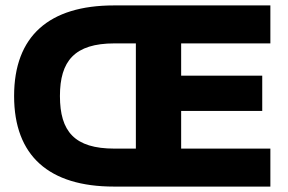

<svg xmlns="http://www.w3.org/2000/svg" viewBox="-20 -688 1062 708"><path d="M977 0V-140H648V-279H947V-409H648V-528H977V-668H400C161 -668 32 -555 32 -334C32 -113 161 0 400 0ZM201 -334C201 -463 255 -528 402 -528H481V-140H402C255 -140 201 -203 201 -334Z"/></svg>

Font: Celebes ExtraBold
Style: Regular
Weight: 800
Designer: Anugrah Pasau
Foundry: Lafontype
Version: Version 1.000